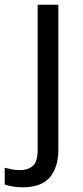

<svg xmlns="http://www.w3.org/2000/svg" viewBox="-75 -556 353 816"><path d="M22 240Q-3 240 -22 236.5Q-41 233 -55 228V157Q-40 161 -24 164Q-8 167 11 167Q43 167 64 149.5Q85 132 85 83V-536H173V80Q173 155 137 197.5Q101 240 22 240Z"/></svg>

Font: Noto Sans Test
Style: Regular
Weight: 400
Version: Version 1.002; ttfautohint (v1.8.4.7-5d5b)